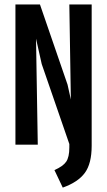

<svg xmlns="http://www.w3.org/2000/svg" viewBox="-20 -645 478 856"><path d="M48.8 -625H158.2L281.2 -267.6L295.9 -201.2L289.1 -625H388.7V4.9Q388.7 84 358.4 125.5Q328.1 167 259.8 191.4L222.7 113.3Q260.7 96.7 274.9 76.2Q289.1 55.7 289.1 12.7V-2.9L166 -359.4L140.6 -472.7L148.4 0H48.8Z"/></svg>

Font: Sudo Variable
Style: Regular
Weight: 400
Monospace: yes
Designer: Jens Kutilek
Foundry: Jens Kutilek
Version: Version 0.040